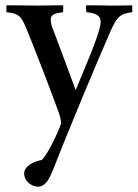

<svg xmlns="http://www.w3.org/2000/svg" viewBox="-20 -460 520 723"><path d="M478 -440C450 -439 427 -439 395 -439C375 -439 361 -440 344 -440H304V-423L306 -414C345 -410 359 -399 359 -378C359 -337 295 -195 265 -121C238 -193 212 -265 184 -338L177 -356C173 -366 171 -380 171 -387C171 -406 188 -410 217 -414C218 -418 218 -421 218 -425V-440H189C170 -440 152 -439 128 -439H120C87 -439 61 -440 33 -440H4V-414C57 -410 63 -392 84 -341C118 -257 161 -146 201 -37C206 -22 210 -9 210 6C199 37 164 114 138 142C110 148 71 163 71 194C71 220 97 243 123 243C145 243 161 224 174 193L184 169C233 42 350 -238 396 -342C419 -394 431 -409 478 -414Z"/></svg>

Font: Sibila
Style: Regular
Weight: 400
Designer: Stefan Peev
Foundry: Context Ltd
Version: Version 1.000